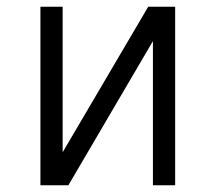

<svg xmlns="http://www.w3.org/2000/svg" viewBox="-20 -550 640 570"><path d="M100 0V-530H166V-98L420 -530H500V0H434V-428L183 0Z"/></svg>

Font: Geist Mono Light
Style: Regular
Weight: 300
Monospace: yes
Designer: Basement.studio, Andrés Briganti, Mateo Zaragoza
Foundry: Basement.studio, Vercel, Andrés Briganti, Guido Ferreyra, Mateo Zaragoza
Version: Version 1.500; ttfautohint (v1.8.4.7-5d5b)